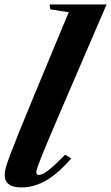

<svg xmlns="http://www.w3.org/2000/svg" viewBox="-20 -831 498 862"><path d="M76 10.5Q1 10.5 1 -46Q1 -58.5 6 -77.8Q11 -97 24.8 -133.8Q38.5 -170.5 64.5 -235Q90.5 -299.5 133 -402L288.5 -776L206 -789L202.5 -811H458.5L242 -308Q188 -182.5 165.5 -125.8Q143 -69 143 -58.5Q143 -45.5 155 -45.5Q170.5 -45.5 198 -67Q225.5 -88.5 272.5 -136.5L300 -120Q242.5 -53 187.8 -21.2Q133 10.5 76 10.5Z"/></svg>

Font: Libre Caslon Text Bold
Style: Italic
Weight: 700
Italic angle: -22.583°
Designer: Pablo Impallari, Rodrigo Fuenzalida, Katja Schimmel
Foundry: Pablo Impallari, Rodrigo Fuenzalida
Version: Version 2.000